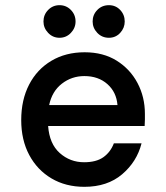

<svg xmlns="http://www.w3.org/2000/svg" viewBox="-20 -710 640 742"><path d="M306 12Q234 12 179 -20.5Q124 -53 93 -111Q62 -169 62 -246Q62 -324 92.5 -383Q123 -442 178.5 -475Q234 -508 307 -508Q379 -508 431 -475.5Q483 -443 511.5 -389Q540 -335 540 -270Q540 -260 540 -248.5Q540 -237 539 -223H166Q171 -154 211 -118.5Q251 -83 305 -83Q352 -83 379.5 -102.5Q407 -122 420 -156H527Q509 -85 452 -36.5Q395 12 306 12ZM306 -416Q257 -416 219 -386.5Q181 -357 170 -304H434Q430 -354 395 -385Q360 -416 306 -416ZM401 -564Q374 -564 356 -583Q338 -602 338 -627Q338 -653 356 -671.5Q374 -690 401 -690Q427 -690 444.5 -671.5Q462 -653 462 -627Q462 -602 444.5 -583Q427 -564 401 -564ZM210 -564Q184 -564 166 -583Q148 -602 148 -627Q148 -653 166 -671.5Q184 -690 210 -690Q236 -690 254 -671.5Q272 -653 272 -627Q272 -602 254 -583Q236 -564 210 -564Z"/></svg>

Font: DM Mono Medium
Style: Regular
Weight: 500
Designer: Colophon Foundry
Foundry: Colophon Foundry
Version: Version 1.000; ttfautohint (v1.8.2.53-6de2)